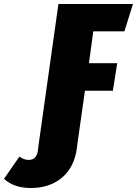

<svg xmlns="http://www.w3.org/2000/svg" viewBox="-205 -716 687 963"><path d="M263 -559 241 -399H383L361 -261H221L184 0L180 31Q166 126 104 176.5Q42 227 -50 227Q-135 227 -185 181L-108 70Q-93 79 -83 82.5Q-73 86 -60 86Q-41 86 -29.5 74Q-18 62 -15 40L-10 0L88 -696H462L419 -559Z"/></svg>

Font: Fira Sans Extra Condensed Black
Style: Italic
Weight: 900
Width: 3
Italic angle: -8°
Designer: Carrois Corporate & Edenspiekermann AG
Foundry: Carrois Corporate GbR & Edenspiekermann AG
Version: Version 4.203